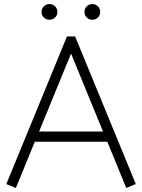

<svg xmlns="http://www.w3.org/2000/svg" viewBox="-20 -935 698 943"><path d="M184 -876Q184 -893 195.5 -904Q207 -915 223 -915Q239 -915 250.5 -904Q262 -893 262 -876Q262 -860 250.5 -849Q239 -838 223 -838Q207 -838 195.5 -849Q184 -860 184 -876ZM433 -838Q417 -838 406 -849Q395 -860 395 -877Q395 -893 406 -904Q417 -915 433 -915Q450 -915 461 -904Q472 -893 472 -877Q472 -860 461 -849Q450 -838 433 -838ZM507 -239H151L58 -12L11 -31L309 -756H349L647 -31L600 -12ZM486 -289 329 -672 172 -289Z"/></svg>

Font: Leon Sans
Style: Light
Weight: 300
Designer: Jongmin Kim
Version: Version 1.2